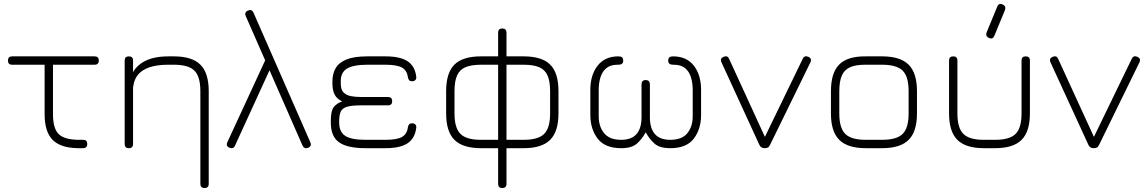

<svg xmlns="http://www.w3.org/2000/svg" viewBox="-20 -744 5764 964"><path d="M396 0Q388.5 0 384.5 0Q380.5 0 372 0Q284.5 -1 244.2 -41.8Q204 -82.5 204 -171V-440H246V-171Q246 -100 274 -71.5Q302 -43 373 -42Q378.5 -42 383.5 -42Q388.5 -42 396 -42Q409 -42 413.5 -36.5Q418 -31 418 -21Q418 0 396 0ZM41 -419Q20 -419 20 -440Q20 -461 41 -461H455Q476 -461 476 -440Q476 -419 455 -419Z M1028 179Q1028 200 1007 200Q986 200 986 179V-286Q986 -359.5 956.2 -389.2Q926.5 -419 853 -419H825Q770.5 -419 733 -407Q695.5 -395 674.5 -370.8Q653.5 -346.5 649 -310Q647.5 -290 628 -290Q627 -290 627 -312Q634 -385 684.5 -423Q735 -461 825 -461H853Q944.5 -461 986.2 -419.2Q1028 -377.5 1028 -286ZM648 -21Q648 0 627 0Q606 0 606 -21V-440Q606 -461 627 -461Q648 -461 648 -440Z M1214 -663Q1209.5 -673 1212.8 -680.2Q1216 -687.5 1225 -691Q1235 -695 1241.8 -692.5Q1248.5 -690 1253 -680L1538 -30Q1547 -10.5 1527 -2Q1507.5 5.5 1499 -13ZM1339 -404 1160 -13Q1156.5 -4 1149.2 -1.2Q1142 1.5 1133 -2Q1113 -9.5 1121 -29L1317 -453Z M1816 0Q1724.5 0 1682.8 -29.2Q1641 -58.5 1641 -128V-138Q1641 -187.5 1655.8 -206.5Q1670.5 -225.5 1698 -235Q1672.5 -246.5 1660.8 -268Q1649 -289.5 1649 -326V-336Q1649 -373 1665 -401.2Q1681 -429.5 1719.2 -445.2Q1757.5 -461 1824 -461H1916Q1989.5 -461 2026.8 -436.2Q2064 -411.5 2070 -358Q2071 -347.5 2065.2 -341.8Q2059.5 -336 2049 -336Q2039.5 -336 2034.5 -341.2Q2029.5 -346.5 2028 -356Q2023.5 -390.5 1998 -404.8Q1972.5 -419 1916 -419H1824Q1754.5 -419 1722.5 -399.8Q1690.5 -380.5 1691 -336V-322Q1691.5 -293 1705.5 -279.2Q1719.5 -265.5 1742.5 -261.2Q1765.5 -257 1793 -257H1928Q1949 -257 1949 -236Q1949 -215 1928 -215H1793Q1746 -215 1722.5 -208Q1699 -201 1691 -184Q1683 -167 1683 -137V-128Q1683 -82.5 1712.8 -62.2Q1742.5 -42 1816 -42H1916Q1972.5 -42 1998 -56.2Q2023.5 -70.5 2028 -105Q2029.5 -115 2034.5 -120Q2039.5 -125 2049 -125Q2059.5 -125 2065.2 -119.2Q2071 -113.5 2070 -103Q2064 -50 2026.8 -25Q1989.5 0 1916 0Z M2220 -174V-286Q2220 -378.5 2261.8 -419.8Q2303.5 -461 2395 -461H2481V-580Q2481 -601 2502 -601Q2512.5 -601 2517.8 -595.8Q2523 -590.5 2523 -580V-461H2609Q2700.5 -461 2742.2 -419.8Q2784 -378.5 2784 -286V-174Q2784 -83.5 2742.2 -41.8Q2700.5 0 2609 0H2523V179Q2523 200 2502 200Q2481 200 2481 179V0H2395Q2303.5 0 2261.8 -41.8Q2220 -83.5 2220 -174ZM2262 -174Q2262 -101.5 2291.8 -71.8Q2321.5 -42 2395 -42H2481V-419H2395Q2346 -419 2316.8 -406.5Q2287.5 -394 2274.8 -364.8Q2262 -335.5 2262 -286ZM2523 -42H2609Q2682.5 -42 2712.2 -71.8Q2742 -101.5 2742 -174V-286Q2742 -335.5 2729.2 -364.8Q2716.5 -394 2687.2 -406.5Q2658 -419 2609 -419H2523Z M2944 -167V-293Q2944 -367.5 2980.5 -414.2Q3017 -461 3085 -461Q3098 -461 3103.5 -455.8Q3109 -450.5 3109 -440Q3109 -429.5 3103.2 -424.2Q3097.5 -419 3081 -419Q3045 -419 3024.2 -401.8Q3003.5 -384.5 2994.8 -355.8Q2986 -327 2986 -293V-160Q2986 -109 3013 -75.5Q3040 -42 3099 -42Q3201 -42 3201 -156V-320Q3201 -342 3222 -342Q3243 -342 3243 -320V-156Q3243 -42 3345 -42Q3404.5 -42 3431.2 -75.5Q3458 -109 3458 -160V-293Q3458 -327 3449.2 -355.8Q3440.5 -384.5 3419.8 -401.8Q3399 -419 3363 -419Q3346.5 -419 3340.8 -424.2Q3335 -429.5 3335 -440Q3335 -450.5 3340.8 -455.8Q3346.5 -461 3359 -461Q3427.5 -461 3463.8 -414.2Q3500 -367.5 3500 -293V-167Q3500 -96 3463.5 -48Q3427 0 3345 0Q3291 0 3264.8 -24.2Q3238.5 -48.5 3222 -80Q3205.5 -48.5 3179.2 -24.2Q3153 0 3099 0Q3017.5 0 2980.8 -48Q2944 -96 2944 -167Z M3846 -16Q3841 -5.5 3834.2 -2.8Q3827.5 0 3819 0Q3800.5 0 3793 -16L3602 -432Q3594 -451.5 3614 -459Q3633 -467 3641 -448L3835 -25H3805L4010 -448Q4014.5 -458 4021.5 -460.5Q4028.5 -463 4038 -459Q4058 -450.5 4049 -431Z M4327 0Q4235.5 0 4193.8 -41.8Q4152 -83.5 4152 -174V-286Q4152 -378.5 4193.8 -420.2Q4235.5 -462 4327 -461H4409Q4500.5 -461 4542.2 -419.2Q4584 -377.5 4584 -286V-175Q4584 -83.5 4542.2 -41.8Q4500.5 0 4409 0ZM4194 -174Q4194 -101.5 4223.8 -71.8Q4253.5 -42 4327 -42H4409Q4482.5 -42 4512.2 -71.8Q4542 -101.5 4542 -175V-286Q4542 -359.5 4512.2 -389.2Q4482.5 -419 4409 -419H4327Q4278 -419.5 4248.8 -406.8Q4219.5 -394 4206.8 -364.8Q4194 -335.5 4194 -286Z M4945.5 -553.5Q4927 -561.5 4933.5 -581L4986.5 -709.5Q4994.5 -730.5 5014 -721.5Q5032.5 -713.5 5026 -694L4973 -565.5Q4965 -544.5 4945.5 -553.5ZM4745 -175V-440Q4745 -461 4766 -461Q4787 -461 4787 -440V-175Q4787 -101.5 4816.8 -71.8Q4846.5 -42 4920 -42H4976Q5049.5 -42 5079.2 -71.8Q5109 -101.5 5109 -175V-440Q5109 -461 5130 -461Q5151 -461 5151 -440V-175Q5151 -83.5 5109.2 -41.8Q5067.5 0 4976 0H4920Q4828.5 0 4786.8 -41.8Q4745 -83.5 4745 -175Z M5498 -16Q5493 -5.5 5486.2 -2.8Q5479.5 0 5471 0Q5452.5 0 5445 -16L5254 -432Q5246 -451.5 5266 -459Q5285 -467 5293 -448L5487 -25H5457L5662 -448Q5666.5 -458 5673.5 -460.5Q5680.5 -463 5690 -459Q5710 -450.5 5701 -431Z"/></svg>

Font: Jura Light Light
Style: Regular
Weight: 300
Version: Version 5.106